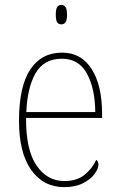

<svg xmlns="http://www.w3.org/2000/svg" viewBox="-20 -758 489 788"><path d="M244 10Q158 10 108 -60.5Q58 -131 58 -262Q58 -403 104 -472.5Q150 -542 235 -542Q313 -542 356 -475Q399 -408 399 -290V-274H87Q86 -144 129.5 -79.5Q173 -15 244 -15Q296 -15 327.5 -41Q359 -67 375 -102Q384 -96 384 -82Q384 -66 368 -44Q352 -22 320.5 -6Q289 10 244 10ZM371 -298Q370 -396 336.5 -456.5Q303 -517 234 -517Q160 -517 126 -457.5Q92 -398 88 -298ZM232 -658Q221 -658 215 -666Q209 -674 209 -698Q209 -721 215 -729.5Q221 -738 232 -738Q242 -738 248.5 -729.5Q255 -721 255 -698Q255 -674 248.5 -666Q242 -658 232 -658Z"/></svg>

Font: Noto Serif Georgian SemiCondensed Thin
Style: Regular
Weight: 100
Width: 4
Designer: Monotype Design Team, Akaki Razmadze
Foundry: Google LLC
Version: Version 2.003; ttfautohint (v1.8.4.7-5d5b)